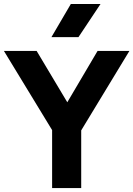

<svg xmlns="http://www.w3.org/2000/svg" viewBox="-21 -960 680 980"><path d="M245 0V-296L-1 -700H166L322.5 -438L477 -700H639.5L393.5 -294.5V0ZM241.5 -770.5 340.5 -939.5H492L379.5 -770.5Z"/></svg>

Font: Geologica SemiBold
Style: Regular
Weight: 600
Designer: Sindre Bremnes, Frode Helland
Foundry: Monokrom Skriftforlag AS
Version: Version 1.010;gftools[0.9.28]